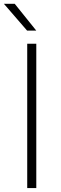

<svg xmlns="http://www.w3.org/2000/svg" viewBox="-34 -964 311 984"><path d="M105.5 0V-740H152V0ZM105 -807 -14 -944.5H41.5L152 -807Z"/></svg>

Font: Encode Sans Exp XLt
Style: Regular
Weight: 200
Width: 7
Designer: Multiple Designers
Foundry: Impallari Type
Version: Version 3.002; ttfautohint (v1.8.3) -l 8 -r 50 -G 200 -x 14 